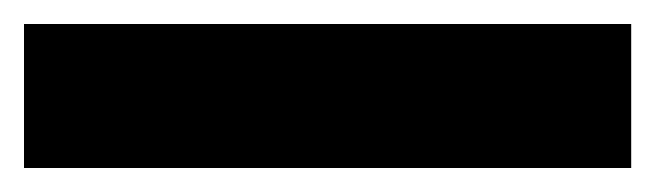

<svg xmlns="http://www.w3.org/2000/svg" viewBox="-23 -900 546 160"><path d="M503 -760V-880H-3V-760Z"/></svg>

Font: Noto Sans Gujarati Black
Style: Regular
Weight: 900
Designer: Jelle Bosma - Monotype Design Team, Universal Thirst
Foundry: Monotype Imaging Inc.
Version: Version 2.106